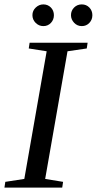

<svg xmlns="http://www.w3.org/2000/svg" viewBox="-24 -848 437 868"><path d="M180.2 -39.1 261.2 -25.9 257.3 0H-3.9L0 -25.9L85.9 -39.1L187 -616.2L106 -628.9L109.9 -654.8H372.1L368.2 -628.9L281.2 -616.2ZM393.6 -779.3Q393.6 -758.8 379.9 -744.4Q366.2 -730 345.7 -730Q325.2 -730 311 -745.1Q296.9 -760.3 296.9 -779.3Q296.9 -799.8 311 -814Q325.2 -828.1 345.7 -828.1Q366.2 -828.1 379.9 -814Q393.6 -799.8 393.6 -779.3ZM219.7 -779.3Q219.7 -758.8 206.1 -744.4Q192.4 -730 171.9 -730Q151.9 -730 137.2 -744.6Q122.6 -759.3 122.6 -779.3Q122.6 -799.8 137.7 -814Q152.8 -828.1 171.9 -828.1Q192.4 -828.1 206.1 -814Q219.7 -799.8 219.7 -779.3Z"/></svg>

Font: Tinos
Style: Italic
Weight: 400
Italic angle: -16.333°
Designer: Steve Matteson
Foundry: Monotype Imaging Inc.
Version: Version 1.32